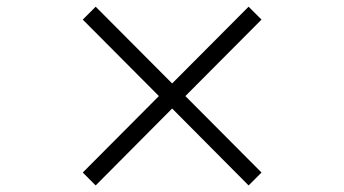

<svg xmlns="http://www.w3.org/2000/svg" viewBox="-20 -590 1040 580"><path d="M731 -29.8 500 -262.2 269 -29.8 230 -68.8 460 -299.8 230 -530.8 269 -569.8 500 -337.9 731 -569.8 770 -530.8 540 -299.8 770 -68.8Z"/></svg>

Font: Charis SIL
Style: Regular
Weight: 400
Foundry: SIL International
Version: Version 4.112